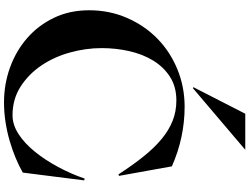

<svg xmlns="http://www.w3.org/2000/svg" viewBox="-163 -1066 1244 958"><g transform="rotate(90 459.0 -587.0)"><path d="M547.5 -1188.8H727.5L420 -927.5L415 -930ZM491.2 15Q400 15 316.9 -15Q233.8 -45 170 -100.6Q106.2 -156.2 68.8 -234.4Q31.2 -312.5 31.2 -410Q31.2 -511.2 69.4 -598.8Q107.5 -686.2 172.5 -750Q237.5 -813.8 325.6 -850Q413.8 -886.2 512.5 -886.2Q590 -886.2 665 -870Q740 -853.8 810 -822.5L857.5 -558.8L850 -556.2Q803.8 -627.5 760.6 -681.2Q717.5 -735 673.8 -771.2Q630 -807.5 583.1 -826.2Q536.2 -845 481.2 -845Q412.5 -845 363.1 -813.1Q313.8 -781.2 281.9 -728.8Q250 -676.2 235 -609.4Q220 -542.5 220 -472.5Q220 -393.8 241.9 -314.4Q263.8 -235 306.9 -171.2Q350 -107.5 412.5 -67.5Q475 -27.5 555 -27.5Q602.5 -27.5 648.8 -57.5Q695 -87.5 736.2 -138.1Q777.5 -188.8 812.5 -253.8Q847.5 -318.8 871.2 -387.5L880 -385L841.2 -78.8Q808.8 -60 768.1 -43.1Q727.5 -26.2 682.5 -13.1Q637.5 0 588.8 7.5Q540 15 491.2 15Z"/></g></svg>

Font: Equateur
Style: Regular
Weight: 400
Designer: Ange Degheest & Eugénie Bidaut
Foundry: Velvetyne Type Foundry
Version: Version 1.000;FEAKit 1.0